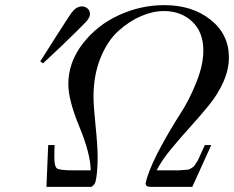

<svg xmlns="http://www.w3.org/2000/svg" viewBox="-20 -725 908 745"><path d="M136.2 -486.8Q142.1 -496.6 195.6 -580.3Q249 -664.1 257.8 -675.8Q275.9 -699.7 296.9 -700.2Q310.1 -700.2 319.6 -692.1Q329.1 -684.1 329.1 -669.9Q329.1 -656.7 312.5 -638.9Q295.9 -621.1 219.2 -546.9Q176.3 -505.9 147.9 -480H146ZM160.2 0 167 -162.1H191.9Q190.9 -146 190.9 -113.8Q190.9 -78.6 201.4 -71.3Q211.9 -64 266.1 -64H332Q331.1 -128.9 288.1 -232.9Q245.1 -336.9 245.1 -397.9Q245.1 -482.9 300.5 -554.9Q356 -627 440.9 -666Q525.9 -705.1 617.2 -705.1Q726.1 -705.1 797.1 -648.4Q868.2 -591.8 868.2 -502Q868.2 -455.1 846.7 -407Q825.2 -358.9 790 -315.9Q754.9 -272.9 718.5 -232.9Q682.1 -192.9 644.5 -147.5Q606.9 -102.1 587.9 -64H642.1Q664.1 -64 671.6 -64Q679.2 -64 693.1 -65.4Q707 -66.9 710 -66.9Q712.9 -66.9 722.4 -72.5Q731.9 -78.1 732.9 -80.1Q733.9 -82 741.5 -93Q749 -104 751 -109.6Q752.9 -115.2 761.5 -133.1Q770 -150.9 774.9 -162.1H799.8L726.1 0H563Q544.9 0 544.9 -14.2Q544.9 -15.1 550.8 -36.1Q567.9 -89.4 606.4 -159.7Q645 -230 679.9 -283.9Q714.8 -337.9 741.9 -405.5Q769 -473.1 769 -528.8Q769 -600.6 725.6 -641.4Q682.1 -682.1 616.2 -682.1Q573.2 -682.1 527.6 -662.6Q481.9 -643.1 439.5 -605Q397 -566.9 369.9 -500Q342.8 -433.1 342.8 -349.1Q342.8 -315.9 350.8 -237.1Q358.9 -158.2 358.9 -115.2Q358.9 -81.1 356.4 -57.1Q354 -33.2 351.1 -22.2Q348.1 -11.2 342 -5.6Q335.9 0 334 0Q332 0 326.2 0Z"/></svg>

Font: CMU Classical Serif
Style: Italic
Weight: 500
Italic angle: -14.04°
Version: Version 0.7.0